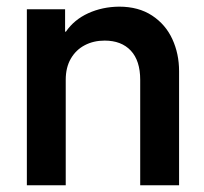

<svg xmlns="http://www.w3.org/2000/svg" viewBox="-20 -549 606 569"><path d="M59.6 -521.5H172.9V-455.1H175.3Q199.7 -490.7 241.5 -509.8Q283.2 -528.8 333 -529.3Q390.6 -529.3 430.7 -502.9Q470.7 -476.6 490.7 -433.1Q510.7 -389.6 510.7 -337.9V0H395.5V-312.5Q395.5 -369.1 367.7 -398.9Q339.8 -428.7 290 -428.7Q257.3 -428.7 231.2 -415Q205.1 -401.4 189.9 -375.2Q174.8 -349.1 174.8 -312.5V0H59.6Z"/></svg>

Font: Reddit Sans Vanilla SemiBold
Style: Regular
Weight: 600
Designer: Stephen Hutchings
Foundry: Reddit
Version: Version 1.013